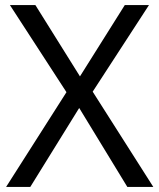

<svg xmlns="http://www.w3.org/2000/svg" viewBox="-20 -734 626 754"><path d="M582 0H480L291 -310L99 0H4L241 -372L19 -714H119L294 -434L470 -714H565L344 -374Z"/></svg>

Font: Noto Sans Hatran
Style: Regular
Weight: 400
Designer: Monotype Design Team
Foundry: Monotype Imaging Inc.
Version: Version 2.001; ttfautohint (v1.8.4.7-5d5b)